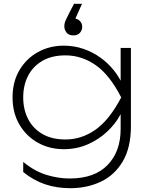

<svg xmlns="http://www.w3.org/2000/svg" viewBox="-20 -812 785 1009"><path d="M614 -134V-237L618 -249V-326L614 -346V-560H668V-149Q668 -37 625.5 35.5Q583 108 510.5 142.5Q438 177 349 177Q278 177 217 156.5Q156 136 102 92V39Q162 88 224 107Q286 126 346 126Q477 126 545.5 55Q614 -16 614 -134ZM315 -28Q240 -28 179 -62Q118 -96 82 -157.5Q46 -219 46 -300Q46 -382 82 -443Q118 -504 179 -538Q240 -572 315 -572Q370 -572 419 -555Q468 -538 508 -509Q548 -480 577 -444Q606 -408 622 -371Q638 -334 638 -300Q638 -258 613.5 -211Q589 -164 545 -122Q501 -80 442.5 -54Q384 -28 315 -28ZM324 -79Q409 -79 482 -130.5Q555 -182 617 -300Q556 -419 482.5 -470Q409 -521 324 -521Q252 -521 202.5 -492Q153 -463 127.5 -413.5Q102 -364 102 -300Q102 -237 127.5 -187Q153 -137 202.5 -108Q252 -79 324 -79ZM411 -792 369 -698 367 -715Q387 -715 399.5 -702Q412 -689 412 -672Q412 -653 400 -639.5Q388 -626 366 -626Q341 -626 329.5 -641Q318 -656 318 -674Q318 -689 325 -705Q332 -721 346 -748L369 -792Z"/></svg>

Font: Unbounded ExtraLight
Style: Regular
Weight: 250
Designer: Luke Prowse, Jean-Baptiste Morizot, Fátima Lázaro, Florian Runge
Foundry: NaN
Version: Version 1.701;gftools[0.9.28.dev5+ged2979d]